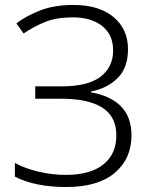

<svg xmlns="http://www.w3.org/2000/svg" viewBox="-20 -744 605 774"><path d="M496 -546Q496 -471 454.5 -429.5Q413 -388 346 -375V-372Q426 -358 468 -315Q510 -272 510 -198Q510 -104 442.5 -47Q375 10 246 10Q186 10 133 -0.5Q80 -11 40 -32V-87Q82 -64 137 -51.5Q192 -39 245 -39Q344 -39 396.5 -81Q449 -123 449 -198Q449 -274 392.5 -310Q336 -346 228 -346H122V-396H230Q334 -396 385 -434.5Q436 -473 436 -541Q436 -604 392 -639Q348 -674 274 -674Q208 -674 163 -656Q118 -638 75 -609L46 -650Q89 -682 145 -703Q201 -724 275 -724Q380 -724 438 -675Q496 -626 496 -546Z"/></svg>

Font: BC Sans Light
Style: Regular
Weight: 300
Designer: Monotype Design Team
Foundry: Monotype Imaging Inc.
Version: Version 2.000;GOOG;noto-source:20170915:90ef993387c0